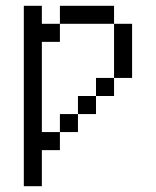

<svg xmlns="http://www.w3.org/2000/svg" viewBox="-20 -520 540 665"><path d="M62.5 -500Q62.5 -500 62.5 125H125Q125 125 125 0H187.5V-62.5H125V-375H187.5V-437.5H125V-500ZM187.5 -62.5H250V-125H187.5ZM250 -125H312.5V-187.5H250ZM312.5 -187.5H375V-250H312.5ZM375 -250H437.5V-437.5H375ZM187.5 -437.5H375V-500H187.5Z"/></svg>

Font: CalcUnifontExMono
Style: Regular
Weight: 500
Version: Version 15.0.06